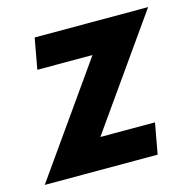

<svg xmlns="http://www.w3.org/2000/svg" viewBox="-109 -581 664 662"><g transform="rotate(-15 223.5 -250.0)"><path d="M-28 0 247 -390H50L70 -500H475L200 -110H395L375 0Z"/></g></svg>

Font: Cabin VF Beta
Style: Italic
Weight: 400
Italic angle: -7°
Designer: Pablo Impallari
Foundry: Pablo Impallari. http://www.impallari.com Igino Marini. http://www.ikern.com
Version: Version 2.300